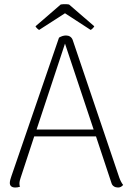

<svg xmlns="http://www.w3.org/2000/svg" viewBox="-20 -868 610 898"><path d="M163 -728 284 -806 404 -728C410 -731 418 -739 421 -745L303 -847C291 -849 276 -849 264 -847L146 -745C149 -739 157 -731 163 -728ZM538 -37 320 -681C315 -695 303 -702 289 -702C278 -702 268 -699 256 -692L33 -43C30 -34 26 -22 26 -14C25 1 35 9 51 9C60 9 66 8 74 5C71 1 71 -6 71 -11C71 -18 74 -29 76 -35L140 -230H429L502 -10C506 2 518 9 532 9C542 9 549 5 556 -3C550 -10 543 -23 538 -37ZM151 -262 284 -664 418 -262Z"/></svg>

Font: Arima Koshi ExtraLight
Style: Regular
Weight: 275
Designer: Joana Correia and Natanael Gama
Foundry: NDISCOVER
Version: Version 1.019;PS 001.019;hotconv 1.0.88;makeotf.lib2.5.64775